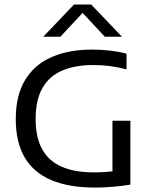

<svg xmlns="http://www.w3.org/2000/svg" viewBox="-20 -821 678 846"><path d="M399 5.5Q283.5 5.5 205.8 -27.5Q128 -60.5 88.8 -127.2Q49.5 -194 49.5 -296.5Q49.5 -401 90.8 -468.8Q132 -536.5 207.5 -569.5Q283 -602.5 386 -602.5Q426 -602.5 464.8 -598Q503.5 -593.5 537.5 -584.5V-515.5Q498.5 -525.5 462.8 -530Q427 -534.5 391.5 -534.5Q312 -534.5 255 -510.5Q198 -486.5 167.5 -434Q137 -381.5 137 -296Q137 -216 165.5 -164Q194 -112 251 -86.8Q308 -61.5 393.5 -61.5Q423.5 -61.5 455.5 -64Q487.5 -66.5 513.5 -71.5L475.5 -36.5V-289H554.5V-7.5Q514.5 -1 475.2 2.2Q436 5.5 399 5.5ZM170.5 -659 306 -801H382L517.5 -659H442L334 -775H354L246 -659Z"/></svg>

Font: Encode Sans SC SemiExpanded
Style: Regular
Weight: 400
Width: 6
Designer: Multiple Designers
Foundry: Impallari Type
Version: Version 3.002